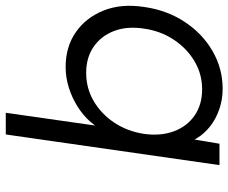

<svg xmlns="http://www.w3.org/2000/svg" viewBox="-83 -697 790 664"><g transform="rotate(-90 312.0 -365.0)"><path d="M337 10Q300 10 266.5 -1.5Q233 -13 207.5 -33Q182 -53 166 -79Q150 -105 147 -133L169 -132L147 -1H73L179 -740H254L205 -397L189 -393Q200 -421 222 -446.5Q244 -472 275 -491.5Q306 -511 341 -522Q376 -533 412 -533Q482 -533 532.5 -498Q583 -463 607.5 -402Q632 -341 620 -262Q609 -183 568.5 -121.5Q528 -60 467.5 -25Q407 10 337 10ZM335 -61Q388 -61 432.5 -87.5Q477 -114 507 -159.5Q537 -205 545 -262Q554 -320 537 -365Q520 -410 482.5 -436Q445 -462 392 -462Q339 -462 294.5 -436Q250 -410 220 -365Q190 -320 181 -262Q173 -204 190 -158.5Q207 -113 244.5 -87Q282 -61 335 -61Z"/></g></svg>

Font: Lexend Light
Style: Italic
Weight: 300
Italic angle: -8.13011°
Designer: Bonnie Shaver-Troup, Thomas Jockin
Foundry: Lexend
Version: Version 1.007